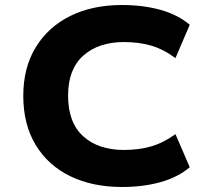

<svg xmlns="http://www.w3.org/2000/svg" viewBox="-20 -736 840 767"><path d="M467 11Q350 11 261 -32Q172 -75 122.5 -157Q73 -239 73 -353Q73 -466 123 -547.5Q173 -629 261.5 -672.5Q350 -716 467 -716Q552 -716 621.5 -696.5Q691 -677 738 -637L681 -504Q632 -540 583 -554Q534 -568 475 -568Q374 -568 313 -514Q252 -460 252 -354Q252 -246 312.5 -191.5Q373 -137 475 -137Q534 -137 583 -151Q632 -165 681 -200L738 -68Q691 -28 621.5 -8.5Q552 11 467 11Z"/></svg>

Font: Nunito Sans 7pt SemiExpanded ExtraBold
Style: Regular
Weight: 800
Width: 6
Designer: Vernon Adams
Foundry: Vernon Adams
Version: Version 3.101;gftools[0.9.27]